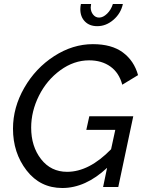

<svg xmlns="http://www.w3.org/2000/svg" viewBox="-20 -936 726 961"><path d="M467 -805Q428 -805 405 -828.5Q382 -852 382 -890Q382 -902 385 -916H436Q434 -904 434 -899Q434 -878 446 -863Q458 -848 476 -848Q496 -848 516 -867.5Q536 -887 545 -916H595Q585 -869 548 -837Q511 -805 467 -805ZM412 -286 427 -354H647L572 0H496L516 -96Q408 5 292 5Q181 5 113 -83Q45 -171 45 -292Q45 -398 101.5 -496.5Q158 -595 251 -655Q344 -715 445 -715Q539 -715 595 -673.5Q651 -632 671 -560L592 -512Q576 -572 532.5 -603Q489 -634 426 -634Q350 -634 282 -584.5Q214 -535 175 -457Q136 -379 136 -297Q136 -203 185.5 -139.5Q235 -76 316 -76Q426 -76 536 -189L557 -286Z"/></svg>

Font: Raleway-v4020 Medium
Style: Italic
Weight: 500
Italic angle: -12°
Designer: Matt McInerney, Pablo Impallari, Rodrigo Fuenzalida
Foundry: Matt McInerney, Pablo Impallari, Rodrigo Fuenzalida
Version: Version 4.020;PS 004.020;hotconv 1.0.88;makeotf.lib2.5.64775